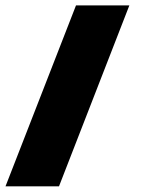

<svg xmlns="http://www.w3.org/2000/svg" viewBox="-88 -381 541 701"><path d="M127.4 299.3H-67.9L189.5 -361.3H384.3Z"/></svg>

Font: Estedad-FD Black
Style: Regular
Weight: 900
Designer: Amin Abedi
Version: Version 7.3